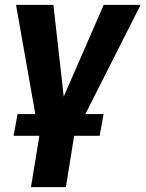

<svg xmlns="http://www.w3.org/2000/svg" viewBox="-20 -566 599 790"><path d="M45.9 -545.9H199.7L242.2 -168.5L406.7 -545.9H558.6L284.7 -4.9L251 204.1H107.4L141.6 -4.9ZM36.1 -7.3 52.2 -96.7H406.2L390.1 -7.3Z"/></svg>

Font: Inter Tight
Style: Bold Italic
Weight: 700
Italic angle: -9.39999°
Designer: Rasmus Andersson
Foundry: rsms
Version: Version 3.004